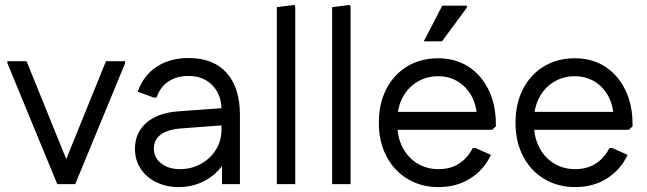

<svg xmlns="http://www.w3.org/2000/svg" viewBox="-20 -749 2633 781"><path d="M239 0V-76L411 -500H489V-492L286 0ZM213 0 10 -492V-500H88L260 -76V0Z M707 12Q656 12 615.5 -8Q575 -28 552 -63Q529 -98 529 -144Q529 -209 575.5 -249.5Q622 -290 704 -296L896 -310V-240L721 -227Q663 -223 634.5 -202Q606 -181 606 -144Q606 -108 635.5 -84.5Q665 -61 712 -61Q759 -61 797.5 -82.5Q836 -104 858.5 -140.5Q881 -177 881 -222V-303Q881 -363 844.5 -401.5Q808 -440 746 -440Q699 -440 665 -417.5Q631 -395 617 -352H606L540 -376Q564 -443 618 -478Q672 -513 747 -513Q848 -513 902 -452.5Q956 -392 956 -281V0H883V-145L909 -126Q897 -86 867 -54.5Q837 -23 796 -5.5Q755 12 707 12Z M1106 0V-720L1178 -729L1181 -721V0Z M1331 0V-720L1403 -729L1406 -721V0Z M1764 12Q1693 12 1638 -21Q1583 -54 1552 -113Q1521 -172 1521 -250Q1521 -328 1551.5 -387Q1582 -446 1636.5 -479Q1691 -512 1762 -512Q1832 -512 1884.5 -478.5Q1937 -445 1967 -384.5Q1997 -324 1997 -244V-235L1982 -221H1565V-294H1953L1920 -280Q1916 -330 1894 -365.5Q1872 -401 1838 -420Q1804 -439 1762 -439Q1716 -439 1678 -416.5Q1640 -394 1618 -353Q1596 -312 1596 -258V-245Q1596 -191 1617.5 -149.5Q1639 -108 1677 -84.5Q1715 -61 1764 -61Q1813 -61 1848 -84Q1883 -107 1903 -147H1914L1977 -119Q1949 -59 1893.5 -23.5Q1838 12 1764 12ZM1704 -581 1779 -726H1879V-718L1778 -581Z M2320 12Q2249 12 2194 -21Q2139 -54 2108 -113Q2077 -172 2077 -250Q2077 -328 2107.5 -387Q2138 -446 2192.5 -479Q2247 -512 2318 -512Q2388 -512 2440.5 -478.5Q2493 -445 2523 -384.5Q2553 -324 2553 -244V-235L2538 -221H2121V-294H2509L2476 -280Q2472 -330 2450 -365.5Q2428 -401 2394 -420Q2360 -439 2318 -439Q2272 -439 2234 -416.5Q2196 -394 2174 -353Q2152 -312 2152 -258V-245Q2152 -191 2173.5 -149.5Q2195 -108 2233 -84.5Q2271 -61 2320 -61Q2369 -61 2404 -84Q2439 -107 2459 -147H2470L2533 -119Q2505 -59 2449.5 -23.5Q2394 12 2320 12Z"/></svg>

Font: Fustat
Style: Regular
Weight: 400
Designer: Mohamed Gaber, Khaled Hosny, Laura Garcia Mut
Foundry: Kief Type Foundry, Alif Type Foundry, Hard Type Foundry
Version: Version 1.007